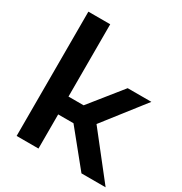

<svg xmlns="http://www.w3.org/2000/svg" viewBox="-186 -945 1025 1081"><g transform="rotate(30 327.0 -404.0)"><path d="M76 0V-808H218V-338H316.5L483 -545.5H637L432 -283L654.5 0H497.5L317.5 -222H218V0Z"/></g></svg>

Font: Encode Sans Exp SmBold
Style: Regular
Weight: 600
Width: 7
Designer: Multiple Designers
Foundry: Impallari Type
Version: Version 3.002; ttfautohint (v1.8.3) -l 8 -r 50 -G 200 -x 14 